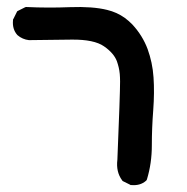

<svg xmlns="http://www.w3.org/2000/svg" viewBox="-20 -406 540 555"><path d="M356 127.9 336.4 118.2 334.5 117.2 333 115.2Q314.9 90.8 319.3 55.7Q327.1 -134.3 327.1 -169.9Q327.1 -181.6 326.2 -192.1Q325.2 -202.6 323 -211.7Q320.8 -220.7 317.9 -229Q309.1 -252.4 280.5 -272.2Q252 -292 188 -291.5Q121.1 -291 64.5 -290H64H63.5Q54.2 -291 45.9 -294.7Q37.6 -298.3 30.8 -304.2L30.3 -304.7L29.8 -305.2Q15.1 -321.8 17.6 -347.7V-349.6L18.6 -351.1L28.3 -370.6L29.8 -373.5L32.7 -375L52.2 -384.8L54.7 -385.7H57.1Q118.2 -382.8 182.1 -385.3Q248 -387.7 289.6 -377.4Q303.7 -374 316.7 -368.2Q329.6 -362.3 341.1 -354Q352.5 -345.7 362.8 -335Q392.1 -303.2 406.7 -264.2Q413.6 -245.1 418 -224.6Q422.4 -204.1 423.8 -182.1Q426.8 -139.6 422.9 -86.9Q418.9 -35.6 418.9 14.2Q418.9 65.9 404.8 112.3L403.8 114.7L401.9 116.7Q385.3 131.3 359.4 128.9H357.4Z"/></svg>

Font: NaikaiFont
Style: Bold
Weight: 700
Version: Version 1.89